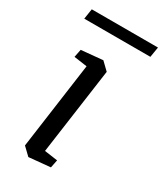

<svg xmlns="http://www.w3.org/2000/svg" viewBox="-183 -787 744 872"><g transform="rotate(30 189.0 -351.5)"><path d="M79.6 -529.8 192.4 -540.5 231.9 -502.4 168.9 -51.3 237.8 -41.5 229.5 0 117.2 10.7 77.6 -27.3 140.1 -478.5 71.3 -488.3ZM31.2 -714.4H378.4L369.6 -660.6H22.9Z"/></g></svg>

Font: NoticiaText-Italic
Style: Italic
Weight: 400
Italic angle: -8°
Designer: JM Sole
Foundry: JM Sole
Version: Version 1.003